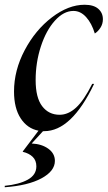

<svg xmlns="http://www.w3.org/2000/svg" viewBox="-49 -540 453 808"><path d="M307 -520Q345 -520 364.5 -503Q384 -486 384 -459Q384 -439 373.5 -423Q363 -407 350 -399Q337 -442 313.5 -468Q290 -494 260 -494Q219 -494 182 -453Q145 -412 123 -344.5Q101 -277 101 -203Q101 -129 128.5 -93Q156 -57 202 -57Q238 -57 271 -87Q304 -117 339 -187H347Q252 12 137 12H132L85 63V64Q127 66 154.5 86Q182 106 182 137Q182 180 125.5 210.5Q69 241 -29 248V242Q32 236 68 216Q104 196 104 160Q104 135 88.5 120Q73 105 47 99V97L113 10Q66 1 38 -42Q10 -85 10 -155Q10 -244 55 -329Q100 -414 169.5 -467Q239 -520 307 -520Z"/></svg>

Font: Nyght Serif Italic
Style: Regular
Weight: 400
Italic angle: -16°
Designer: Maksym Kobuzan
Version: Version 0.410